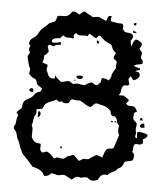

<svg xmlns="http://www.w3.org/2000/svg" viewBox="-48 -683 634 725"><g transform="rotate(5 268.5 -320.5)"><path d="M225 -625Q230 -630 234.5 -633.5Q239 -637 245 -639Q252 -633 260.5 -629Q269 -625 277 -620Q282 -621 288.5 -622Q295 -623 301 -622Q308 -619 314 -616Q320 -613 328 -610Q330 -615 331 -619Q332 -623 334 -626Q336 -630 340 -630Q344 -630 347 -631Q346 -626 345.5 -621Q345 -616 345 -611Q367 -605 390 -605Q394 -601 394 -595.5Q394 -590 393 -585Q395 -583 397.5 -580Q400 -577 402 -575Q410 -573 418 -572.5Q426 -572 432 -567Q436 -560 433 -554Q430 -548 426 -543Q428 -538 428.5 -532.5Q429 -527 431 -522Q433 -530 436 -537.5Q439 -545 446 -550Q453 -550 458 -546Q463 -542 469 -539Q472 -527 462 -517Q464 -513 467.5 -509.5Q471 -506 473 -502Q473 -496 471 -489.5Q469 -483 474 -478Q478 -475 478.5 -470.5Q479 -466 479 -461Q471 -458 462.5 -457Q454 -456 446 -450Q453 -448 458.5 -446Q464 -444 471 -443Q471 -441 470.5 -439.5Q470 -438 470 -437Q465 -435 461 -434Q457 -433 453 -431Q460 -429 468 -427Q476 -416 468 -407Q460 -398 449 -396Q447 -399 444 -403Q441 -407 439 -410Q437 -408 434.5 -405Q432 -402 431 -399Q432 -391 436 -380Q433 -373 426.5 -374Q420 -375 415 -373Q407 -365 407 -354Q407 -343 399 -335Q404 -334 409.5 -335Q415 -336 420 -334Q425 -331 430 -327.5Q435 -324 440 -319Q438 -316 435 -313Q432 -310 430 -306Q436 -298 444.5 -298.5Q453 -299 461 -297Q466 -294 468.5 -289Q471 -284 474 -280Q472 -278 468.5 -276.5Q465 -275 463 -273Q462 -268 462 -263Q462 -258 462 -253Q464 -245 470.5 -241Q477 -237 477 -230Q476 -223 475 -217Q474 -211 476 -204Q478 -197 475.5 -189Q473 -181 482 -178Q482 -184 481.5 -189.5Q481 -195 481 -201Q489 -206 497.5 -203Q506 -200 514 -199Q519 -198 520.5 -194.5Q522 -191 520 -189Q518 -184 513.5 -181.5Q509 -179 505 -177Q505 -173 506.5 -167.5Q508 -162 503 -160Q498 -155 490.5 -156.5Q483 -158 476 -156Q471 -149 471.5 -141.5Q472 -134 469 -126Q477 -121 477 -111.5Q477 -102 473 -94Q466 -92 459.5 -90.5Q453 -89 445 -87Q441 -82 439.5 -76.5Q438 -71 433 -66Q430 -63 426 -61.5Q422 -60 418 -56Q415 -51 410.5 -48.5Q406 -46 401 -44Q396 -42 391.5 -39Q387 -36 384 -31Q380 -31 376 -31.5Q372 -32 367 -31Q360 -28 355.5 -22Q351 -16 349 -10Q341 -6 331.5 -5Q322 -4 314 -11Q309 -16 302 -15.5Q295 -15 288 -13Q283 -11 278 -13.5Q273 -16 268 -14Q263 -13 259 -9.5Q255 -6 251 -2Q240 -7 229.5 -13.5Q219 -20 206 -15Q197 -13 188.5 -16Q180 -19 171 -19Q163 -7 145 -7Q140 -21 127 -28Q114 -35 100 -37Q92 -45 85.5 -53Q79 -61 71 -69Q65 -75 59.5 -80.5Q54 -86 52 -94Q46 -104 43.5 -114Q41 -124 36 -133Q32 -139 30.5 -146Q29 -153 27 -160Q25 -165 21 -169Q17 -173 15 -178Q15 -184 18.5 -188.5Q22 -193 22 -198Q22 -212 28 -226Q26 -229 24.5 -231.5Q23 -234 21 -237Q24 -242 28.5 -245.5Q33 -249 38 -254Q41 -261 41 -268Q41 -275 46 -281Q49 -286 54.5 -288Q60 -290 65 -294Q75 -299 81 -308.5Q87 -318 98 -321Q104 -322 106 -326Q108 -330 109 -334Q102 -341 94 -345Q90 -347 88.5 -351Q87 -355 86 -359Q85 -363 83 -366Q81 -369 76 -370Q68 -373 63.5 -377.5Q59 -382 55 -387Q56 -392 57.5 -397Q59 -402 57 -407Q52 -415 50 -425Q48 -435 45 -445Q43 -452 46 -456.5Q49 -461 52 -466Q42 -481 52 -492Q49 -494 45 -498Q45 -514 57.5 -521.5Q70 -529 77 -541Q83 -555 94.5 -564Q106 -573 116 -584Q121 -586 127.5 -588Q134 -590 138 -595Q140 -600 141 -604Q142 -608 144 -613Q152 -615 161 -614.5Q170 -614 178 -616Q185 -619 189 -623.5Q193 -628 198 -634Q205 -636 212 -633Q219 -630 225 -625ZM263 -547Q252 -549 240 -547.5Q228 -546 218 -555Q216 -552 210 -546Q210 -543 211 -540Q212 -537 213 -534Q205 -535 198.5 -535Q192 -535 185 -535Q179 -536 171 -542Q168 -538 160 -530Q153 -530 146 -529Q139 -528 133 -523Q129 -521 130.5 -517.5Q132 -514 132 -511Q140 -512 147.5 -512Q155 -512 162 -517L167 -507Q159 -504 151.5 -504Q144 -504 139 -497Q135 -499 131 -500Q127 -501 124 -503Q122 -502 120 -500Q118 -498 116 -497L122 -476Q118 -471 114.5 -466.5Q111 -462 106 -460Q107 -452 105.5 -446Q104 -440 102 -433Q107 -431 112 -429.5Q117 -428 122 -426Q122 -419 120.5 -412Q119 -405 123 -399Q125 -393 128 -387Q131 -381 137 -378Q141 -376 145 -376.5Q149 -377 153 -376Q154 -379 154 -383Q154 -387 154 -390Q158 -382 164.5 -377Q171 -372 178 -366Q188 -367 198.5 -370.5Q209 -374 218 -366Q223 -361 229.5 -363Q236 -365 241 -365Q248 -364 253.5 -363Q259 -362 266 -361Q274 -364 279.5 -368.5Q285 -373 293 -374Q297 -373 300.5 -370.5Q304 -368 309 -366Q314 -364 318 -368Q322 -372 326 -376Q328 -380 328.5 -384.5Q329 -389 331 -394Q346 -394 357 -387Q360 -392 362.5 -396Q365 -400 366 -406Q367 -414 371 -421Q375 -428 380 -435Q379 -440 379.5 -445.5Q380 -451 381 -457Q382 -462 377.5 -464.5Q373 -467 369 -471Q367 -476 370 -481.5Q373 -487 375 -492Q370 -497 366 -501Q362 -505 360 -511Q358 -522 348 -526Q338 -530 330 -535Q325 -539 320.5 -543Q316 -547 311 -552Q305 -554 302 -549Q299 -544 295 -542Q288 -545 282.5 -549Q277 -553 270 -557Q268 -555 266.5 -552.5Q265 -550 263 -547ZM214 -289Q206 -287 199 -287.5Q192 -288 187 -294Q182 -289 176.5 -291.5Q171 -294 167 -298Q157 -292 147 -289Q137 -286 128 -279Q123 -274 121.5 -269Q120 -264 116 -259Q104 -257 95 -255Q96 -250 95.5 -243.5Q95 -237 92 -232Q87 -224 86.5 -214Q86 -204 82 -194Q87 -184 86.5 -173Q86 -162 86 -151Q89 -140 97 -134Q102 -129 108.5 -128.5Q115 -128 122 -126Q123 -119 122 -111.5Q121 -104 126 -98Q132 -92 139 -96.5Q146 -101 153 -97Q165 -90 175 -77Q180 -76 183.5 -79Q187 -82 192 -80Q203 -77 213 -78Q218 -80 221 -83.5Q224 -87 229 -89Q235 -90 242 -93.5Q249 -97 254 -92Q259 -87 263 -82.5Q267 -78 272 -75Q276 -77 279 -79Q282 -81 285 -83Q291 -85 296.5 -84Q302 -83 308 -85Q321 -95 334 -102Q341 -103 346.5 -100Q352 -97 358 -95Q363 -113 370 -126Q378 -132 387.5 -131.5Q397 -131 400 -141Q404 -152 407 -163Q410 -174 414 -185Q412 -190 410 -195.5Q408 -201 409 -207Q409 -212 410.5 -217Q412 -222 407 -225Q402 -230 401.5 -237Q401 -244 396 -249Q394 -254 389 -254Q384 -254 380 -256Q376 -261 375 -268Q374 -275 367 -279Q357 -288 344 -291Q331 -294 319 -297Q311 -296 306.5 -289.5Q302 -283 296 -281Q285 -284 275.5 -290.5Q266 -297 256 -302Q249 -302 242.5 -302Q236 -302 229 -304Q222 -305 219.5 -299.5Q217 -294 214 -289ZM433 -610Q436 -611 438.5 -612Q441 -613 443 -613Q443 -610 442.5 -607.5Q442 -605 442 -603H434Q434 -605 433.5 -606.5Q433 -608 433 -610ZM433 -583Q442 -580 448 -574H434Q433 -576 433 -578.5Q433 -581 433 -583ZM300 -533Q303 -535 306.5 -531Q310 -527 308 -524Q304 -521 301 -525Q298 -529 300 -533ZM234 -392Q244 -400 260 -393Q258 -383 247 -383Q236 -383 234 -392ZM229 -379Q233 -379 232.5 -377.5Q232 -376 230.5 -375Q229 -374 228 -374.5Q227 -375 229 -379ZM62 -322Q60 -333 72 -333Q77 -331 76.5 -326.5Q76 -322 76 -318Q72 -319 68 -319.5Q64 -320 62 -322ZM488 -256H495L498 -247Q496 -247 493 -247.5Q490 -248 488 -248ZM104 -250Q113 -246 111.5 -237Q110 -228 102 -226Q102 -232 102 -238Q102 -244 104 -250ZM380 -236Q389 -238 385 -231Q378 -228 380 -236ZM393 -236Q401 -238 398 -231Q392 -230 393 -236ZM489 -226Q491 -232 495 -234Q499 -236 504 -237Q507 -229 507 -221Q502 -220 496.5 -220Q491 -220 489 -226ZM198 -123Q202 -125 202.5 -123Q203 -121 202.5 -119Q202 -117 200 -116Q198 -115 196 -119Q197 -120 197 -121Q197 -122 198 -123Z"/></g></svg>

Font: ErikasBuero
Style: Regular
Weight: 400
Designer: Peter Wiegel
Foundry: Peter Wiegel
Version: Version 1.006